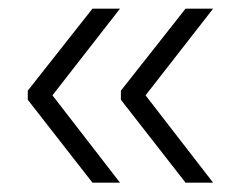

<svg xmlns="http://www.w3.org/2000/svg" viewBox="-20 -458 530 432"><path d="M307.5 -243.5 459.5 -47H397.5L252 -233.5V-254L397.5 -438.5H459.5ZM98 -243.5 250 -47H188L42.5 -233.5V-254L188 -438.5H250Z"/></svg>

Font: Anek Latin Medium Light
Style: Regular
Weight: 300
Version: Version 1.003